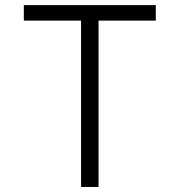

<svg xmlns="http://www.w3.org/2000/svg" viewBox="-20 -743 714 763"><path d="M371.6 0H302.2V-661.1H74.7V-722.7H599.1V-661.1H371.6Z"/></svg>

Font: Giphurs Light
Style: Regular
Weight: 300
Version: Version 0.920; ttfautohint (v1.8.4.7-5d5b)